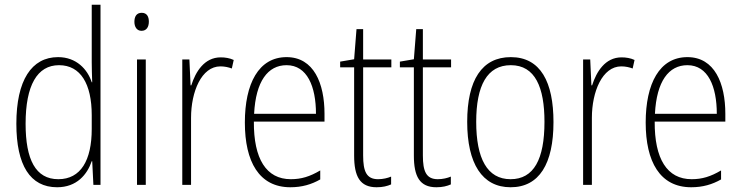

<svg xmlns="http://www.w3.org/2000/svg" viewBox="-20 -780 3129 810"><path d="M221 10C304 10 348 -44 367 -100H369L374 0H404V-760H367V-517C367 -491 368 -463 369 -433H367C349 -488 302 -539 225 -539C113 -539 49 -441 49 -258C49 -83 107 10 221 10ZM226 -24C130 -24 88 -107 88 -258C88 -420 137 -505 229 -505C320 -505 367 -426 367 -294V-236C367 -104 321 -24 226 -24Z M578 -726C555 -726 547 -709 547 -688C547 -667 557 -650 577 -650C598 -650 608 -666 608 -689C608 -709 600 -726 578 -726ZM595 -529H558V0H595Z M911 -538C842 -538 805 -477 787 -420H784L779 -529H749V0H786V-283C786 -393 830 -500 910 -500C928 -500 945 -496 958 -491L966 -527C949 -535 930 -538 911 -538Z M1189 -539C1071 -539 1013 -427 1013 -263C1013 -98 1073 10 1205 10C1254 10 1294 -2 1331 -23V-61C1287 -35 1251 -24 1207 -24C1103 -24 1050 -110 1051 -267H1349V-300C1349 -428 1304 -539 1189 -539ZM1189 -505C1276 -505 1313 -415 1313 -300H1052C1059 -437 1110 -505 1189 -505Z M1575 -24C1526 -24 1512 -57 1512 -124V-496H1631V-529H1512V-657H1484L1474 -530L1415 -520V-496H1474V-124C1474 -36 1498 10 1569 10C1595 10 1614 5 1630 -2V-35C1616 -29 1596 -24 1575 -24Z M1827 -24C1778 -24 1764 -57 1764 -124V-496H1883V-529H1764V-657H1736L1726 -530L1667 -520V-496H1726V-124C1726 -36 1750 10 1821 10C1847 10 1866 5 1882 -2V-35C1868 -29 1848 -24 1827 -24Z M2315 -265C2315 -433 2261 -539 2135 -539C2013 -539 1951 -442 1951 -266C1951 -90 2014 10 2134 10C2255 10 2315 -89 2315 -265ZM1989 -266C1989 -419 2035 -505 2135 -505C2238 -505 2277 -411 2277 -266C2277 -108 2232 -24 2134 -24C2035 -24 1989 -112 1989 -266Z M2602 -538C2533 -538 2496 -477 2478 -420H2475L2470 -529H2440V0H2477V-283C2477 -393 2521 -500 2601 -500C2619 -500 2636 -496 2649 -491L2657 -527C2640 -535 2621 -538 2602 -538Z M2880 -539C2762 -539 2704 -427 2704 -263C2704 -98 2764 10 2896 10C2945 10 2985 -2 3022 -23V-61C2978 -35 2942 -24 2898 -24C2794 -24 2741 -110 2742 -267H3040V-300C3040 -428 2995 -539 2880 -539ZM2880 -505C2967 -505 3004 -415 3004 -300H2743C2750 -437 2801 -505 2880 -505Z"/></svg>

Font: Noto Sans Myanmar Condensed ExtraLight
Style: Regular
Weight: 200
Width: 3
Designer: Monotype Design Team
Foundry: Monotype Imaging Inc.
Version: Version 2.107